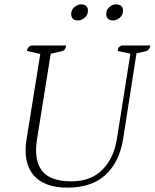

<svg xmlns="http://www.w3.org/2000/svg" viewBox="-20 -850 711 882"><path d="M290 12Q182 12 133.5 -46Q85 -104 102 -211L165 -602L104 -616Q107 -637 125 -641H284Q280 -618 265 -615L213 -603L150 -210Q135 -115 172.5 -66Q210 -17 309 -17Q397 -17 450 -70Q503 -123 517 -212L579 -603L521 -616Q522 -628 526 -633Q530 -638 540 -641H671Q666 -619 651 -615L607 -605L546 -214Q529 -106 465 -47Q401 12 290 12ZM500 -756Q468 -756 468 -786Q468 -806 483 -818Q498 -830 511 -830Q545 -830 545 -801Q545 -780 529.5 -768Q514 -756 500 -756ZM339 -756Q307 -756 307 -786Q307 -806 322.5 -818Q338 -830 351 -830Q384 -830 384 -801Q384 -781 368.5 -768.5Q353 -756 339 -756Z"/></svg>

Font: Petrona ExtraLight
Style: Italic
Weight: 200
Italic angle: -9°
Designer: Ringo R. Seeber
Foundry: Ringo R. Seeber
Version: Version 2.001; ttfautohint (v1.8.3)